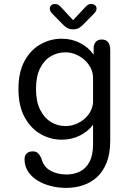

<svg xmlns="http://www.w3.org/2000/svg" viewBox="-20 -677 659 945"><path d="M305.5 247.8Q266 247.8 229.3 238.3Q192.7 228.8 163.7 210.8Q134.7 192.8 117.8 166.6Q100.8 140.3 100.8 106.7Q100.8 87.2 112 77.6Q123.2 68 141 68Q158.8 68 168.2 78.3Q177.7 88.7 183.3 101.3Q193.5 143.2 227.4 162.5Q261.3 181.8 307.8 181.8Q343.2 181.8 372.7 167.6Q402.2 153.3 420.1 120.4Q438 87.5 438 32.5V-63.2Q413 -29.3 372.2 -9.4Q331.5 10.5 283.7 10.5Q228.7 10.5 179.9 -17.2Q131.2 -44.8 101 -100.4Q70.8 -156 70.8 -239Q70.8 -322.3 101 -377.2Q131.2 -432.2 179.9 -459.3Q228.7 -486.5 283.7 -486.5Q333.2 -486.5 374.5 -465.2Q415.8 -444 440.8 -407.8L441.2 -448Q448.3 -482.5 480.3 -482.5Q522.5 -482.5 522.5 -430V15.3Q522.5 78.5 505 122.9Q487.5 167.3 457.2 194.8Q427 222.3 387.8 235.1Q348.7 247.8 305.5 247.8ZM302.5 -56.5Q334.5 -56.5 364.2 -71Q393.8 -85.5 414.1 -111.4Q434.3 -137.3 438 -170.5V-300.2Q435.3 -334.3 415 -361.2Q394.7 -388.2 364.8 -403.8Q334.8 -419.5 302.5 -419.5Q263.5 -419.5 230.5 -400.2Q197.5 -381 177.3 -341.2Q157.2 -301.3 157.2 -239Q157.2 -178.2 177.3 -137.4Q197.5 -96.7 230.5 -76.6Q263.5 -56.5 302.5 -56.5ZM443.3 -610.7 396.5 -563Q382.2 -547.5 369.7 -540Q357.2 -532.5 339.5 -532.5Q322.3 -532.5 309.8 -540.1Q297.2 -547.7 283 -563L236.2 -610.7Q225.2 -621.8 225.2 -634.2Q225.2 -644.3 232.2 -650.8Q239.3 -657.3 251 -657.3Q262 -657.3 269.2 -651.9Q276.5 -646.5 285.3 -636.3L339.8 -577.8L394.2 -636Q402.8 -645.8 410.3 -651.6Q417.8 -657.3 428.5 -657.3Q440.5 -657.3 447.9 -651Q455.3 -644.7 455.3 -634.8Q455.3 -623.2 443.3 -610.7Z"/></svg>

Font: Sono ExtraLight
Style: Regular
Weight: 200
Designer: Tyler Finck
Foundry: Tyler Finck
Version: Version 2.112